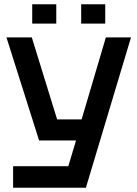

<svg xmlns="http://www.w3.org/2000/svg" viewBox="-20 -874 640 894"><path d="M41 0V-100H298L334 -220H162L10 -700H128L246 -318H360L473 -700H590L380 0ZM130 -764V-854H242V-764ZM358 -764V-854H470V-764Z"/></svg>

Font: Tektur Medium
Style: Regular
Weight: 500
Designer: Adam Jagosz
Foundry: Adam Jagosz
Version: Version 1.005;gftools[0.9.30]